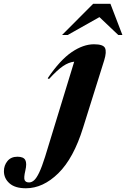

<svg xmlns="http://www.w3.org/2000/svg" viewBox="-234 -752 660 1004"><path d="M200.5 -84.5Q151 75.5 71 154Q-9 232.5 -98.5 232.5Q-155 232.5 -184.2 206.8Q-213.5 181 -213.5 143Q-213.5 113 -195 90.2Q-176.5 67.5 -143 67.5Q-111 67.5 -101.8 84.8Q-92.5 102 -101.5 140Q-110.5 178 -105 190Q-99.5 202 -82 202Q-68.5 202 -55.8 190.8Q-43 179.5 -29 150.2Q-15 121 2 67L154 -429.5Q125.5 -426.5 95.8 -406.5Q66 -386.5 22 -338.5L15.5 -343Q80.5 -438.5 141 -479.5Q201.5 -520.5 257.5 -520.5Q306 -520.5 315.2 -500.8Q324.5 -481 311 -437ZM90.5 -569 253 -732H343.5L406 -569H384.5L286 -662.5L120 -569Z"/></svg>

Font: Newsreader 72pt
Style: Bold Italic
Weight: 700
Italic angle: -17°
Designer: Hugues Gentile
Foundry: Production Type
Version: Version 1.003; ttfautohint (v1.8.3)